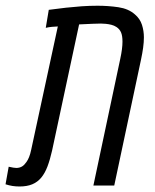

<svg xmlns="http://www.w3.org/2000/svg" viewBox="-70 -660 553 683"><path d="M-0.5 3.4Q-13.7 3.4 -25.9 1.5Q-38.1 -0.5 -50.3 -4.4L-39.1 -66.9Q-20 -62.5 -11.2 -62.5Q0.5 -63 8.5 -67.9Q16.6 -72.8 23.9 -83.5Q29.3 -90.8 33.4 -101.1Q37.6 -111.3 41 -127.4L135.7 -565.9Q125 -565.4 114.3 -564.5Q103.5 -563.5 92.8 -561L103.5 -625Q135.7 -629.4 164.6 -632.6Q193.4 -635.7 220.9 -637.7Q248.5 -639.6 276.9 -639.6Q314.9 -639.6 351.1 -634.3Q387.2 -628.9 409.7 -608.9Q428.2 -593.3 435.1 -571.5Q441.9 -549.8 441.9 -527.3Q441.9 -510.3 439.2 -490.5Q436.5 -470.7 431.6 -447.8L336.4 0H262.2L357.9 -451.2Q365.7 -487.3 365.7 -511.7Q365.7 -532.7 360.6 -544.7Q355.5 -556.6 344.2 -564Q335.9 -569.3 326.2 -571.8Q316.4 -574.2 306.6 -575.2Q296.9 -576.2 289.1 -576.2Q279.8 -576.2 259.5 -575.4Q239.3 -574.7 211.4 -573.2L115.2 -124Q107.9 -91.8 98.9 -67.9Q89.8 -43.9 76.7 -28.1Q63.5 -12.2 44.7 -4.4Q25.9 3.4 -0.5 3.4Z"/></svg>

Font: Open Sans Condensed
Style: Italic
Weight: 400
Width: 3
Italic angle: -12°
Designer: Monotype Design Team
Foundry: Monotype Imaging Inc.
Version: Version 3.000